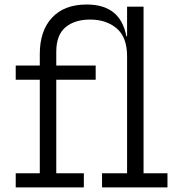

<svg xmlns="http://www.w3.org/2000/svg" viewBox="-20 -819 780 839"><path d="M607.3 -61.9H711.8V0H425.9V-61.9H535.3V-790H607.3ZM48.7 0V-61.9H153.9V-470.6H48.7V-532.5H153.9V-583.1Q153.9 -684.7 207.6 -742Q261.2 -799.3 359 -799.3Q432.2 -799.3 475.4 -765.2Q518.7 -731 532.4 -660.2H584.4L535.3 -573Q535.3 -656.2 490.1 -694.8Q444.9 -733.5 373.7 -733.5Q306.1 -733.5 266 -699.7Q225.9 -665.9 225.9 -592.6V-532.5H398.1V-470.6H225.9V-61.9H346.4V0Z"/></svg>

Font: Hepta Slab ExtraLight
Style: Regular
Weight: 200
Designer: Michael LaGattuta
Foundry: Michael LaGattuta
Version: Version 1.100